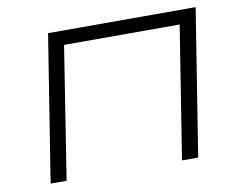

<svg xmlns="http://www.w3.org/2000/svg" viewBox="-77 -808 1134 911"><g transform="rotate(-10 490.0 -352.5)"><path d="M96 0 208 -705H919L807 0H729L830 -637H273L173 0Z"/></g></svg>

Font: Nunito Sans 7pt Expanded Light
Style: Italic
Weight: 300
Width: 7
Italic angle: -9°
Designer: Vernon Adams
Foundry: Vernon Adams
Version: Version 3.101;gftools[0.9.27]